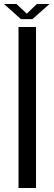

<svg xmlns="http://www.w3.org/2000/svg" viewBox="-42 -934 266 954"><path d="M50 0V-800H137V0ZM-22 -914H40L91 -866L141 -914H204L119 -839H62Z"/></svg>

Font: Big Shoulders Display SemiBold
Style: Regular
Weight: 600
Designer: Patric King
Foundry: XO Type Co
Version: Version 1.000; ttfautohint (v1.8.2)